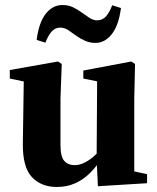

<svg xmlns="http://www.w3.org/2000/svg" viewBox="-20 -730 627 765"><path d="M207 15Q144 15 107 -24.5Q70 -64 71 -158L75 -429L106 -399L19 -417V-451L211 -485L226 -475L221 -338V-152Q221 -106 236 -89Q251 -72 278 -72Q297 -72 317 -82Q337 -92 356.5 -109.5Q376 -127 392 -149L406 -108H390Q368 -70 340 -42Q312 -14 279 0.5Q246 15 207 15ZM370 12 365 -97V-98L367 -406L312 -417V-449L503 -485L518 -475L515 -338V-47L566 -36V0ZM126 -571Q135 -641 162.5 -675.5Q190 -710 229 -710Q252 -710 270 -701.5Q288 -693 303 -682Q320 -670 335.5 -659.5Q351 -649 367 -649Q389 -649 403 -665.5Q417 -682 427 -709L462 -698Q453 -629 425.5 -594Q398 -559 360 -559Q338 -559 319 -567.5Q300 -576 283 -588Q268 -599 252.5 -609.5Q237 -620 220 -620Q199 -620 185 -603.5Q171 -587 161 -560Z"/></svg>

Font: Source Serif 4 36pt
Style: Bold
Weight: 700
Designer: Frank Grießhammer
Foundry: Adobe Systems Incorporated
Version: Version 4.004;hotconv 1.0.116;makeotfexe 2.5.65601